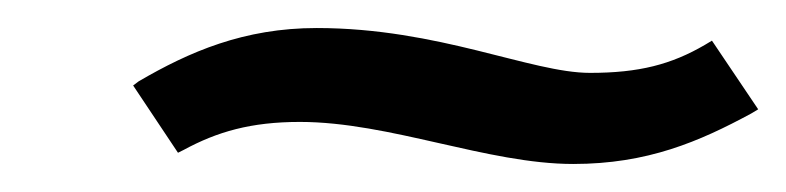

<svg xmlns="http://www.w3.org/2000/svg" viewBox="-20 -363 561 137"><path d="M75 -302 107 -254 111 -256C135 -269 159 -276 194 -276C258 -276 328 -246 389 -246C442 -246 479 -262 516 -282L521 -285L488 -334L483 -331C459 -317 436 -311 401 -311C359 -311 293 -343 206 -343C154 -343 115 -326 79 -305Z"/></svg>

Font: Charger Sport
Style: DfBdObl
Weight: 400
Designer: Jasper
Foundry: Cannot Into Space Fonts
Version: Version 1.1